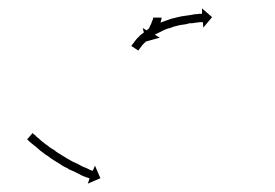

<svg xmlns="http://www.w3.org/2000/svg" viewBox="-20 -598 657 459"><path d="M366 -555Q366 -555 366 -555Q366 -555 366 -555Q366 -555 366 -555Q366 -555 366 -555Q366 -554 366 -553Q366 -553 366 -552.5Q366 -552 366 -552Q366 -552 366 -552Q366 -552 366 -552Q366 -551 365 -549Q365 -549 365 -549Q365 -549 365 -549Q365 -549 365 -549Q365 -549 365 -549Q365 -547 364 -546Q364 -546 364 -546Q364 -546 364 -546Q364 -546 364 -545.5Q364 -545 364 -545Q364 -544 363 -542Q363 -542 363 -542Q363 -542 363 -542Q363 -542 363 -542Q363 -542 363 -542Q363 -540 362 -539Q362 -539 362 -539Q362 -539 362 -539Q362 -539 362 -539Q362 -539 362 -539Q361 -537 361 -535Q361 -535 361 -535Q361 -535 361 -535Q361 -535 360.5 -535Q360 -535 360 -535Q360 -533 359 -532Q359 -532 359 -532Q359 -532 359 -532Q359 -532 359 -532Q359 -532 359 -532Q358 -530 357 -528Q357 -528 357 -528Q357 -528 357 -528Q357 -528 357 -528Q357 -528 357 -528Q357 -527 356 -525Q355 -524 354 -522Q354 -521 353 -520Q352 -519 352 -518Q351 -517 351 -516Q351 -516 350 -515Q351 -516 350 -515L362 -508L330 -499L321 -531L333 -524Q333 -525 333 -525Q333 -525 333 -526Q334 -526 334 -527Q335 -528 335 -529Q336 -530 337 -532Q337 -533 338 -534Q339 -536 339 -537Q339 -537 339 -537Q339 -537 339 -537Q339 -537 339 -537Q339 -537 339 -537Q340 -539 341 -540Q341 -540 341 -540Q341 -540 341 -540Q341 -540 341 -540Q341 -540 341 -540Q342 -542 342 -543Q342 -543 342 -543Q342 -543 342 -543Q342 -543 342 -543Q342 -543 342 -543Q343 -545 343 -546Q343 -546 343 -546Q343 -546 343 -546Q343 -546 343 -546Q343 -546 343 -546Q344 -547 344 -549Q344 -549 344 -549Q344 -549 344 -549Q344 -549 344 -549Q344 -549 344 -549Q345 -550 345 -551Q345 -551 345 -551Q345 -551 345 -551Q345 -551 345 -551Q345 -551 345 -551Q346 -552 346 -553Q346 -553 346 -553Q346 -553 346 -553Q346 -553 346 -553Q346 -553 346 -553Q346 -554 346 -555Q346 -555 346 -555Q346 -555 346 -555Q346 -555 346 -555Q346 -555 346 -555Q346 -555 346 -556Q346 -556 346 -556Q346 -556 346 -556Q346 -556 346 -556Q346 -556 346 -556Q346 -556 346 -556H366Q366 -556 366 -555ZM295 -490Q295 -490 295 -490Q295 -490 295 -490Q295 -490 295 -490Q295 -490 295 -490Q297 -492 299 -495Q299 -495 299 -495Q299 -495 299 -495Q299 -495 299 -495Q299 -495 299 -495Q302 -499 305 -503Q305 -503 305 -503Q305 -503 305 -503Q305 -503 305 -503Q305 -503 305 -503Q309 -508 314 -512Q314 -512 314 -512Q314 -512 314 -512Q314 -512 314 -512.5Q314 -513 314 -513Q320 -517 326 -522Q326 -522 326 -522Q326 -522 326 -522Q326 -522 326 -522Q326 -522 326 -522Q332 -527 340 -532Q340 -532 340 -532Q340 -532 340 -532Q340 -532 340 -532Q340 -532 340 -532Q347 -536 355 -540Q355 -540 355 -540Q355 -540 355 -540Q355 -540 355 -540Q355 -540 355 -540Q363 -544 372 -547Q372 -547 372 -547Q372 -547 372 -547Q372 -547 372 -547Q372 -547 372 -547Q380 -550 389 -553Q389 -553 389 -553Q389 -553 389 -553Q389 -553 389 -553Q389 -553 389 -553Q397 -555 405 -557Q405 -557 405 -557Q405 -557 405 -557Q405 -557 405 -557Q405 -557 405 -557Q413 -559 421 -560Q421 -560 421 -560Q421 -560 421 -560Q421 -560 421 -560Q421 -560 421 -560Q428 -561 435 -562Q435 -562 435 -562Q435 -562 435 -562Q435 -562 435 -562Q435 -562 435 -562Q441 -563 446 -564Q446 -564 446 -564Q446 -564 447 -564Q447 -564 447 -564Q447 -564 447 -564Q451 -564 456 -565Q456 -565 456 -565Q456 -565 456 -565Q456 -565 456 -565Q456 -565 456 -565Q459 -565 461 -565Q462 -565 463 -565V-578L487 -557L466 -532L465 -545Q464 -545 463 -545Q460 -545 457 -545Q457 -545 457 -545Q457 -545 457 -545Q457 -545 457 -545Q457 -545 457 -545Q453 -544 449 -544Q449 -544 449 -544Q449 -544 449 -544Q449 -544 449 -544Q449 -544 449 -544Q443 -543 437 -542Q437 -542 437 -542Q437 -542 437 -542Q437 -542 437 -542.5Q437 -543 437 -543Q431 -542 424 -540Q424 -540 424 -540Q424 -540 424 -540Q424 -540 424 -540Q424 -540 424 -540Q417 -539 410 -538Q410 -538 410 -538Q410 -538 410 -538Q410 -538 410 -538Q410 -538 410 -538Q402 -536 394 -534Q394 -534 394 -534Q394 -534 394 -534Q394 -534 394.5 -534Q395 -534 395 -534Q387 -531 379 -529Q379 -529 379 -529Q379 -529 379 -529Q379 -529 379 -529Q379 -529 379 -529Q371 -526 364 -522Q364 -522 364 -522Q364 -522 364 -522Q364 -522 364 -522Q364 -522 364 -522Q357 -519 350 -515Q350 -515 350 -515Q350 -515 350 -515Q350 -515 350 -515Q350 -515 350 -515Q344 -511 338 -506Q338 -506 338 -506Q338 -506 338 -506Q338 -507 338 -507Q338 -507 338 -507Q333 -502 328 -498Q328 -498 328 -498Q328 -498 328 -498Q328 -498 328 -498Q328 -498 328 -498Q324 -494 320 -490Q320 -490 320 -490Q320 -490 320 -490Q320 -490 320 -490Q320 -490 320 -490Q317 -486 315 -483Q315 -483 315 -483Q315 -483 315 -483Q315 -483 315 -483Q315 -483 315 -483Q313 -481 312 -479Q312 -479 312 -479Q312 -479 312 -479Q312 -479 312 -479Q312 -479 312 -479Q311 -478 311 -477L294 -488Q295 -489 295 -490ZM60 -278H59Q61 -277 64 -275Q66 -272 70 -269Q70 -269 70 -269Q70 -269 70 -269Q70 -269 70 -269Q70 -269 70 -269Q74 -266 78 -262Q78 -262 78 -262Q78 -262 78 -262Q78 -262 78 -262Q78 -262 78 -262Q83 -258 88 -254Q88 -254 88 -254Q88 -254 88 -254Q88 -254 88 -254Q88 -254 88 -254Q94 -250 100 -245Q100 -245 100 -245Q100 -245 100 -245Q100 -245 100 -245Q100 -245 100 -245Q106 -241 113 -237Q113 -237 112.5 -237Q112 -237 112 -237Q112 -237 112 -237Q112 -237 112 -237Q119 -232 126 -228Q126 -228 126 -228Q126 -228 126 -228Q126 -228 126 -228Q126 -228 126 -228Q133 -224 139 -220Q139 -220 139 -220Q139 -220 139 -220Q139 -220 139 -220Q139 -220 139 -220Q146 -216 153 -212Q153 -212 153 -212Q153 -212 153 -212Q153 -212 153 -212Q153 -212 153 -212Q159 -209 166 -206Q166 -206 166 -206Q166 -206 166 -206Q166 -206 166 -206Q166 -206 166 -206Q172 -203 177 -200Q177 -200 177 -200Q177 -200 177 -200Q177 -200 177 -200Q177 -200 177 -200Q182 -198 187 -196Q187 -196 187 -196Q187 -196 187 -196Q187 -196 187 -196Q187 -196 187 -196Q191 -194 195 -192Q195 -192 195 -192Q195 -192 195 -192Q195 -192 195 -192Q195 -192 195 -192Q198 -191 200 -190Q201 -190 202 -190L207 -202L220 -172L190 -159L194 -171Q194 -171 193 -172Q190 -173 187 -174Q187 -174 187 -174Q187 -174 187 -174Q187 -174 187 -174Q187 -174 187 -174Q184 -175 179 -177Q179 -177 179 -177Q179 -177 179 -177Q179 -177 179 -177Q179 -177 179 -177Q174 -179 169 -182Q169 -182 169 -182Q169 -182 169 -182Q169 -182 169 -182Q169 -182 169 -182Q163 -185 157 -188Q157 -188 157 -188Q157 -188 157 -188Q157 -188 157 -188Q157 -188 157 -188Q150 -191 143 -194Q143 -194 143 -194Q143 -194 143 -195Q143 -195 143 -195Q143 -195 143 -195Q136 -198 129 -202Q129 -202 129 -202Q129 -202 129 -202Q129 -202 129 -202Q129 -202 129 -202Q122 -207 115 -211Q115 -211 115 -211Q115 -211 115 -211Q115 -211 115 -211Q115 -211 115 -211Q108 -215 101 -220Q101 -220 101 -220Q101 -220 101 -220Q101 -220 101 -220Q101 -220 101 -220Q95 -225 88 -229Q88 -229 88 -229Q88 -229 88 -229Q88 -229 88 -229Q88 -229 88 -229Q82 -234 76 -238Q76 -238 76 -238Q76 -238 76 -238Q76 -238 76 -238Q76 -238 76 -238Q71 -243 66 -247Q66 -247 66 -247Q66 -247 66 -247Q66 -247 66 -247Q66 -247 66 -247Q61 -251 57 -254Q57 -254 57 -254Q57 -254 57 -254Q57 -254 57 -254Q57 -254 57 -254Q53 -257 50 -260Q48 -262 46 -264Q45 -264 45 -265L58 -280Q59 -279 60 -278Z"/></svg>

Font: FRB American Cursive Just Arrows
Style: Italic
Weight: 400
Italic angle: -25°
Version: Version 2.0;Modular Font Editor K font №1